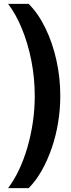

<svg xmlns="http://www.w3.org/2000/svg" viewBox="-20 -813 371 1000"><path d="M129 -793Q180 -742 217 -665.5Q254 -589 274 -498.5Q294 -408 294 -313Q294 -243 282.5 -173.5Q271 -104 249 -40.5Q227 23 197 76Q167 129 129 167H22Q53 126 78.5 72.5Q104 19 122.5 -44.5Q141 -108 151 -176Q161 -244 161 -313Q161 -408 143 -498.5Q125 -589 93.5 -665Q62 -741 22 -793Z"/></svg>

Font: Hubot Sans Condensed ExtraLight SemiBold
Style: Regular
Weight: 600
Version: Version 2.000